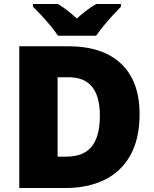

<svg xmlns="http://www.w3.org/2000/svg" viewBox="-20 -947 774 967"><path d="M683 -372Q683 -248 636.5 -165Q590 -82 506 -41Q422 0 308 0H77V-714H324Q497 -714 590 -626Q683 -538 683 -372ZM483 -365Q483 -558 326 -558H270V-158H313Q401 -158 442 -209Q483 -260 483 -365ZM272 -767Q257 -790 234.5 -817Q212 -844 188.5 -869.5Q165 -895 146 -913V-927H272Q298 -911 319.5 -894Q341 -877 367 -854Q393 -877 416 -894.5Q439 -912 465 -927H589V-913Q572 -896 548.5 -870.5Q525 -845 502.5 -817.5Q480 -790 464 -767Z"/></svg>

Font: Noto Sans Syriac Western Black
Style: Regular
Weight: 900
Designer: Patrick Giasson and the Monotype Design Team
Foundry: Monotype Imaging Inc.
Version: Version 3.000; ttfautohint (v1.8.4.7-5d5b)